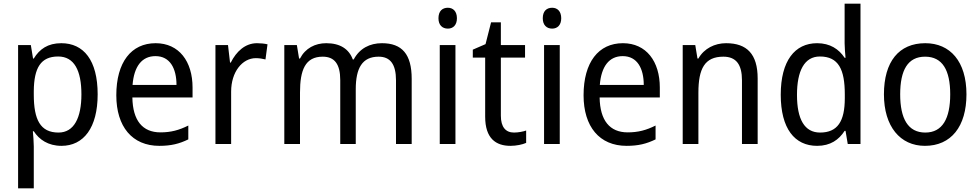

<svg xmlns="http://www.w3.org/2000/svg" viewBox="-20 -780 5304 1040"><path d="M312 -546C239 -546 194 -514 163 -463H159L147 -536H78V240H163V13C163 -11 160 -45 158 -69H163C192 -24 241 10 313 10C433 10 509 -88 509 -269C509 -454 433 -546 312 -546ZM295 -474C382 -474 421 -398 421 -269C421 -142 381 -62 297 -62C198 -62 163 -132 163 -268V-286C164 -413 201 -474 295 -474Z M823 -546C691 -546 610 -443 610 -264C610 -94 696 10 843 10C906 10 951 -1 1000 -25V-100C950 -75 906 -63 849 -63C752 -63 699 -127 697 -252H1023V-306C1023 -447 950 -546 823 -546ZM822 -476C901 -476 936 -409 936 -320H698C706 -421 749 -476 822 -476Z M1372 -546C1308 -546 1260 -501 1230 -441H1226L1215 -536H1147V0H1232V-284C1232 -391 1293 -465 1366 -465C1383 -465 1403 -462 1418 -458L1429 -540C1412 -544 1391 -546 1372 -546Z M2049 -546C1983 -546 1928 -518 1896 -458H1891C1870 -515 1822 -546 1747 -546C1687 -546 1634 -519 1605 -463H1600L1588 -536H1520V0H1605V-279C1605 -400 1633 -473 1728 -473C1792 -473 1823 -433 1823 -346V0H1907V-296C1907 -411 1942 -473 2031 -473C2094 -473 2125 -432 2125 -345V0H2210V-353C2210 -487 2157 -546 2049 -546Z M2406 -738C2376 -738 2355 -720 2355 -681C2355 -644 2376 -625 2406 -625C2434 -625 2455 -644 2455 -681C2455 -719 2434 -738 2406 -738ZM2447 -536H2362V0H2447Z M2764 -62C2719 -62 2693 -92 2693 -153V-468H2824V-536H2693V-659H2640L2610 -541L2541 -511V-468H2608V-148C2608 -30 2666 10 2745 10C2776 10 2810 3 2830 -6V-73C2813 -67 2787 -62 2764 -62Z M2971 -738C2941 -738 2920 -720 2920 -681C2920 -644 2941 -625 2971 -625C2999 -625 3020 -644 3020 -681C3020 -719 2999 -738 2971 -738ZM3012 -536H2927V0H3012Z M3354 -546C3222 -546 3141 -443 3141 -264C3141 -94 3227 10 3374 10C3437 10 3482 -1 3531 -25V-100C3481 -75 3437 -63 3380 -63C3283 -63 3230 -127 3228 -252H3554V-306C3554 -447 3481 -546 3354 -546ZM3353 -476C3432 -476 3467 -409 3467 -320H3229C3237 -421 3280 -476 3353 -476Z M3913 -546C3852 -546 3794 -518 3763 -463H3758L3746 -536H3678V0H3763V-278C3763 -408 3797 -473 3898 -473C3968 -473 3999 -430 3999 -345V0H4084V-355C4084 -487 4026 -546 3913 -546Z M4406 10C4478 10 4524 -23 4555 -71H4560L4572 0H4641V-760H4555V-545C4555 -524 4558 -489 4560 -467H4555C4524 -514 4476 -546 4406 -546C4285 -546 4209 -450 4209 -267C4209 -84 4284 10 4406 10ZM4422 -62C4338 -62 4297 -134 4297 -266C4297 -396 4337 -474 4421 -474C4522 -474 4556 -404 4556 -269V-248C4556 -123 4517 -62 4422 -62Z M5215 -269C5215 -448 5126 -546 4992 -546C4849 -546 4768 -446 4768 -269C4768 -95 4856 10 4990 10C5132 10 5215 -95 5215 -269ZM4856 -269C4856 -400 4897 -473 4991 -473C5085 -473 5127 -400 5127 -269C5127 -138 5085 -62 4992 -62C4898 -62 4856 -138 4856 -269Z"/></svg>

Font: Noto Sans Sinhala UI SemiCondensed
Style: Regular
Weight: 400
Width: 4
Designer: Jelle Bosma - Monotype Design Team
Foundry: Monotype Imaging Inc.
Version: Version 2.006